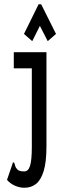

<svg xmlns="http://www.w3.org/2000/svg" viewBox="-20 -711 290 905"><path d="M95 174Q73 174 51 164.5Q29 155 13 137L38 64L41 54L47 56Q50 64 52 72Q54 80 64 90Q72 95 79.5 96Q87 97 94 97Q114 97 122 69.5Q130 42 130 -18V-389H45V-465H199V-22Q199 54 185.5 96.5Q172 139 149 156.5Q126 174 95 174ZM132 -517 93 -551 162 -691H174L244 -551L205 -517L168 -589Z"/></svg>

Font: Inconsolata UltraCondensed Bold
Style: Regular
Weight: 700
Width: 1
Monospace: yes
Designer: Raph Levien, Cyreal, Brenton Simpson
Foundry: Raph Levien, Cyreal, Google
Version: Version 3.001; ttfautohint (v1.8.2.53-6de2)